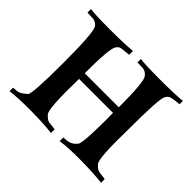

<svg xmlns="http://www.w3.org/2000/svg" viewBox="-149 -919 1148 1148"><g transform="rotate(45 424.5 -345.0)"><path d="M813 -664Q762 -659 746.5 -654Q731 -649 720 -630Q703 -599 703 -342Q697 -95 721 -66Q736 -49 747 -43Q758 -37 780 -35Q802 -33 813 -31V0Q746 -8 639 -9.5Q532 -11 462 -1V-32Q498 -33 516 -40.5Q534 -48 551 -68Q563 -82 566.5 -176Q570 -270 568 -346H281Q275 -91 299 -64Q314 -47 325 -41Q336 -35 357.5 -33.5Q379 -32 391 -29V2Q329 -7 217 -8Q105 -9 39 0V-30Q73 -31 88 -37.5Q103 -44 129 -66Q147 -82 147 -345Q147 -600 127 -633Q119 -646 107 -652.5Q95 -659 85.5 -660Q76 -661 60 -661Q44 -661 36 -662V-692Q68 -686 195 -685.5Q322 -685 391 -692V-660Q329 -655 319 -650Q310 -645 301 -632Q281 -601 281 -394H569Q569 -605 548 -634Q539 -647 527.5 -653.5Q516 -660 507 -661Q498 -662 482 -662Q466 -662 458 -663V-692Q490 -686 617 -685.5Q744 -685 813 -692Z"/></g></svg>

Font: GFS Artemisia
Style: Bold
Weight: 700
Designer: Designed by Takis Katsoulidis.
Foundry: Designed by Takis Katsoulidis.
Version: Version 1.0